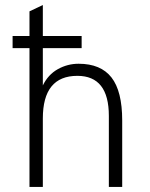

<svg xmlns="http://www.w3.org/2000/svg" viewBox="-20 -742 596 762"><path d="M97 -551H30V-599H97V-697L150 -722V-599H304V-551H150V-403Q171 -446 209.5 -467.5Q248 -489 292 -489Q380 -489 422.5 -434.5Q465 -380 465 -264V0H412V-282Q412 -441 287 -441Q150 -441 150 -272V0H97Z"/></svg>

Font: Overpass ExtraLight
Style: Regular
Weight: 200
Designer: Delve Withrington, Thomas Jockin
Foundry: Delve Fonts
Version: Version 3.000;DELV;Overpass